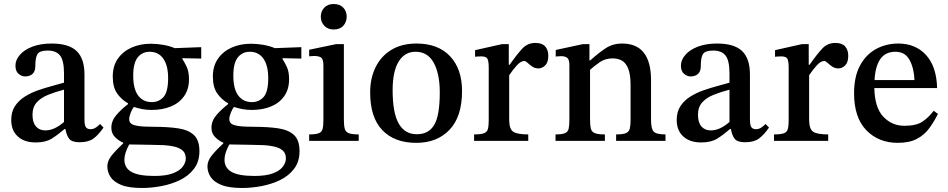

<svg xmlns="http://www.w3.org/2000/svg" viewBox="-20 -702 4724 957"><path d="M158 8Q101 8 68.5 -22Q36 -52 36 -104Q36 -145 54.5 -173Q73 -201 103 -220Q133 -239 168.5 -251.5Q204 -264 238 -273Q272 -282 299 -290V-336Q299 -400 279.5 -425Q260 -450 218 -450Q179 -450 167.5 -433.5Q156 -417 156 -372Q156 -346 142 -333.5Q128 -321 105 -321Q88 -321 72.5 -334Q57 -347 57 -375Q57 -403 79 -428.5Q101 -454 141.5 -469.5Q182 -485 237 -485Q323 -485 362 -447.5Q401 -410 401 -331V-107Q401 -77 408.5 -67.5Q416 -58 431 -58Q445 -58 456.5 -65.5Q468 -73 479 -84L496 -66Q471 -30 446 -11.5Q421 7 377 7Q339 7 325.5 -9.5Q312 -26 306 -59H302Q267 -29 237 -10.5Q207 8 158 8ZM299 -94V-255Q256 -244 220 -229.5Q184 -215 163 -191.5Q142 -168 142 -130Q142 -92 159 -72Q176 -52 206 -52Q251 -52 299 -94Z M688 235Q621 235 583.5 219.5Q546 204 530.5 179.5Q515 155 515 127Q515 101 535 75Q555 49 594 13V9Q575 2 555 -17Q535 -36 535 -65Q535 -99 559 -127.5Q583 -156 618 -183V-187Q586 -205 564 -236Q542 -267 542 -321Q542 -373 567.5 -409.5Q593 -446 636 -465Q679 -484 732 -484Q762 -484 793.5 -478.5Q825 -473 851 -462L983 -467V-410L889 -412V-408Q899 -393 910.5 -369Q922 -345 922 -307Q922 -257 897.5 -222.5Q873 -188 831 -171Q789 -154 736 -154Q712 -154 690 -158Q668 -162 647 -169Q638 -157 631 -139Q624 -121 624 -108Q624 -94 633.5 -86Q643 -78 669 -74Q695 -70 746 -70Q816 -70 867 -62.5Q918 -55 946 -29.5Q974 -4 974 52Q974 103 947.5 138.5Q921 174 878 195Q835 216 785 225.5Q735 235 688 235ZM624 18Q600 62 600 94Q600 135 635.5 155Q671 175 749 175Q807 175 841.5 162Q876 149 891 128.5Q906 108 906 88Q906 62 890.5 48.5Q875 35 850 29Q825 23 796.5 21.5Q768 20 741 20Q681 19 658 18.5Q635 18 624 18ZM737 -193Q772 -193 795 -218.5Q818 -244 818 -313Q818 -375 794 -409.5Q770 -444 726 -444Q689 -444 666.5 -416Q644 -388 644 -325Q644 -259 668.5 -226Q693 -193 737 -193Z M1187 235Q1120 235 1082.5 219.5Q1045 204 1029.5 179.5Q1014 155 1014 127Q1014 101 1034 75Q1054 49 1093 13V9Q1074 2 1054 -17Q1034 -36 1034 -65Q1034 -99 1058 -127.5Q1082 -156 1117 -183V-187Q1085 -205 1063 -236Q1041 -267 1041 -321Q1041 -373 1066.5 -409.5Q1092 -446 1135 -465Q1178 -484 1231 -484Q1261 -484 1292.5 -478.5Q1324 -473 1350 -462L1482 -467V-410L1388 -412V-408Q1398 -393 1409.5 -369Q1421 -345 1421 -307Q1421 -257 1396.5 -222.5Q1372 -188 1330 -171Q1288 -154 1235 -154Q1211 -154 1189 -158Q1167 -162 1146 -169Q1137 -157 1130 -139Q1123 -121 1123 -108Q1123 -94 1132.5 -86Q1142 -78 1168 -74Q1194 -70 1245 -70Q1315 -70 1366 -62.5Q1417 -55 1445 -29.5Q1473 -4 1473 52Q1473 103 1446.5 138.5Q1420 174 1377 195Q1334 216 1284 225.5Q1234 235 1187 235ZM1123 18Q1099 62 1099 94Q1099 135 1134.5 155Q1170 175 1248 175Q1306 175 1340.5 162Q1375 149 1390 128.5Q1405 108 1405 88Q1405 62 1389.5 48.5Q1374 35 1349 29Q1324 23 1295.5 21.5Q1267 20 1240 20Q1180 19 1157 18.5Q1134 18 1123 18ZM1236 -193Q1271 -193 1294 -218.5Q1317 -244 1317 -313Q1317 -375 1293 -409.5Q1269 -444 1225 -444Q1188 -444 1165.5 -416Q1143 -388 1143 -325Q1143 -259 1167.5 -226Q1192 -193 1236 -193Z M1768 0H1521V-32Q1554 -32 1569 -38Q1584 -44 1588 -59.5Q1592 -75 1592 -104V-375Q1592 -408 1580 -415.5Q1568 -423 1546 -423Q1536 -423 1528.5 -422Q1521 -421 1521 -421V-454L1655 -482H1694V-105Q1694 -76 1698.5 -60Q1703 -44 1719 -38Q1735 -32 1768 -32ZM1643 -555Q1614 -555 1596.5 -573.5Q1579 -592 1579 -619Q1579 -645 1596 -663.5Q1613 -682 1643 -682Q1674 -682 1691 -664Q1708 -646 1708 -619Q1708 -592 1691 -573.5Q1674 -555 1643 -555Z M2055 10Q1946 10 1885.5 -53.5Q1825 -117 1825 -241Q1825 -313 1852.5 -368Q1880 -423 1931.5 -454Q1983 -485 2056 -485Q2164 -485 2223.5 -421.5Q2283 -358 2283 -248Q2283 -121 2221 -55.5Q2159 10 2055 10ZM2059 -33Q2116 -33 2144 -79Q2172 -125 2172 -242Q2172 -334 2142 -389Q2112 -444 2051 -444Q1997 -444 1967 -395Q1937 -346 1937 -253Q1937 -138 1968 -85Q1999 -32 2059 -33Z M2613 0H2343V-32Q2376 -32 2391.5 -37.5Q2407 -43 2411.5 -58Q2416 -73 2416 -101V-366Q2416 -393 2410.5 -407Q2405 -421 2379 -421Q2364 -421 2356 -420Q2348 -419 2348 -419V-452L2482 -482H2516V-379H2520Q2558 -433 2584 -460.5Q2610 -488 2649 -488Q2682 -488 2697.5 -470.5Q2713 -453 2713 -424Q2713 -391 2697.5 -376Q2682 -361 2664 -361Q2646 -361 2632.5 -370.5Q2619 -380 2609.5 -389Q2600 -398 2593 -398Q2576 -398 2556 -376Q2536 -354 2518 -327V-106Q2518 -59 2538 -45.5Q2558 -32 2613 -32Z M3297 0H3051V-32Q3085 -32 3100 -38.5Q3115 -45 3119 -60.5Q3123 -76 3123 -104V-278Q3123 -333 3110.5 -362Q3098 -391 3078 -401Q3058 -411 3034 -411Q2997 -411 2970 -392.5Q2943 -374 2921 -354V-104Q2921 -77 2925 -61Q2929 -45 2944.5 -38.5Q2960 -32 2995 -32V0H2749V-32Q2782 -32 2796.5 -38.5Q2811 -45 2814.5 -61Q2818 -77 2818 -104V-378Q2818 -405 2807.5 -413.5Q2797 -422 2777 -422Q2764 -422 2757 -421Q2750 -420 2750 -420V-453L2885 -482H2918V-401H2922Q2962 -437 2998 -461Q3034 -485 3081 -485Q3225 -485 3225 -302V-104Q3225 -63 3237 -47.5Q3249 -32 3297 -32Z M3475 8Q3418 8 3385.5 -22Q3353 -52 3353 -104Q3353 -145 3371.5 -173Q3390 -201 3420 -220Q3450 -239 3485.5 -251.5Q3521 -264 3555 -273Q3589 -282 3616 -290V-336Q3616 -400 3596.5 -425Q3577 -450 3535 -450Q3496 -450 3484.5 -433.5Q3473 -417 3473 -372Q3473 -346 3459 -333.5Q3445 -321 3422 -321Q3405 -321 3389.5 -334Q3374 -347 3374 -375Q3374 -403 3396 -428.5Q3418 -454 3458.5 -469.5Q3499 -485 3554 -485Q3640 -485 3679 -447.5Q3718 -410 3718 -331V-107Q3718 -77 3725.5 -67.5Q3733 -58 3748 -58Q3762 -58 3773.5 -65.5Q3785 -73 3796 -84L3813 -66Q3788 -30 3763 -11.5Q3738 7 3694 7Q3656 7 3642.5 -9.5Q3629 -26 3623 -59H3619Q3584 -29 3554 -10.5Q3524 8 3475 8ZM3616 -94V-255Q3573 -244 3537 -229.5Q3501 -215 3480 -191.5Q3459 -168 3459 -130Q3459 -92 3476 -72Q3493 -52 3523 -52Q3568 -52 3616 -94Z M4108 0H3838V-32Q3871 -32 3886.5 -37.5Q3902 -43 3906.5 -58Q3911 -73 3911 -101V-366Q3911 -393 3905.5 -407Q3900 -421 3874 -421Q3859 -421 3851 -420Q3843 -419 3843 -419V-452L3977 -482H4011V-379H4015Q4053 -433 4079 -460.5Q4105 -488 4144 -488Q4177 -488 4192.5 -470.5Q4208 -453 4208 -424Q4208 -391 4192.5 -376Q4177 -361 4159 -361Q4141 -361 4127.5 -370.5Q4114 -380 4104.5 -389Q4095 -398 4088 -398Q4071 -398 4051 -376Q4031 -354 4013 -327V-106Q4013 -59 4033 -45.5Q4053 -32 4108 -32Z M4455 10Q4359 10 4298 -53Q4237 -116 4237 -237Q4237 -321 4267 -376Q4297 -431 4347 -458Q4397 -485 4458 -485Q4543 -485 4595.5 -428Q4648 -371 4651 -263H4338Q4340 -165 4383 -120Q4426 -75 4488 -75Q4548 -75 4579 -96.5Q4610 -118 4634 -150L4655 -134Q4636 -96 4612 -63Q4588 -30 4550.5 -10Q4513 10 4455 10ZM4339 -303H4538Q4536 -361 4514 -402.5Q4492 -444 4443 -444Q4394 -444 4368.5 -408.5Q4343 -373 4339 -303Z"/></svg>

Font: STIX Two Text Medium
Style: Regular
Weight: 500
Designer: Ross Mills, John Hudson & Paul Hanslow, Tiro Typeworks Ltd; with prior portions MicroPress Inc., and Coen Hoffman.
Foundry: Tiro Typeworks Ltd
Version: Version 2.13 b171